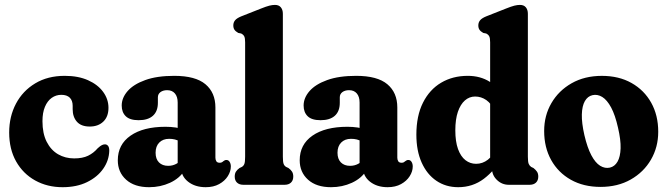

<svg xmlns="http://www.w3.org/2000/svg" viewBox="-20 -769 2777 799"><path d="M431.4 -320.5Q431.4 -283.5 410 -263Q388.6 -242.4 353.6 -242.4Q317.6 -242.4 300 -262.5Q282.4 -282.5 282.4 -314.5V-328.7Q282.4 -350.5 270.4 -362.5Q258.3 -374.4 235.2 -374.4Q213 -374.4 195.1 -361.7Q177.3 -349 167 -324.5Q156.7 -300.1 156.7 -264.7Q156.7 -213.7 174.2 -179.1Q191.8 -144.5 221.6 -127.1Q251.5 -109.8 288.5 -109.8Q323.7 -109.8 346.5 -120.9Q369.4 -132 386.4 -151.9Q397.9 -162.4 404.3 -165.3Q410.7 -168.3 416.8 -168.3Q424.7 -168.3 429.8 -161.8Q434.9 -155.4 434.7 -141.4Q433.6 -101.1 409.5 -66.7Q385.5 -32.3 342.2 -11.1Q299 10 240.5 10Q176.9 10 126.4 -18Q76 -46 47.1 -97.1Q18.2 -148.3 18.2 -217.6Q18.2 -284.1 46.4 -337.5Q74.6 -390.9 126.6 -422.1Q178.6 -453.4 249.3 -453.4Q305.7 -453.4 346.5 -435.1Q387.3 -416.8 409.3 -386.5Q431.4 -356.2 431.4 -320.5Z M733.4 -72.6V-86.2L719.4 -88V-342.1Q719.4 -366.5 707.9 -380.1Q696.4 -393.7 675.6 -393.7Q658.6 -393.7 647.8 -385.7Q637 -377.6 637 -364V-341.1Q637 -305.8 616.4 -287.3Q595.8 -268.8 557 -268.8Q520.4 -268.8 503.5 -285.2Q486.5 -301.6 486.5 -329.8Q486.5 -361.7 511 -389.9Q535.5 -418.1 584.2 -435.7Q632.9 -453.4 705.1 -453.4Q793.4 -453.4 834.9 -418.5Q876.4 -383.6 876.4 -322V-112.7Q876.4 -104.4 880.2 -98Q884.1 -91.7 894.1 -91.7Q899.4 -91.7 903 -93.5Q906.7 -95.4 909.8 -98.4Q912.2 -100.3 915.2 -101.8Q918.2 -103.3 922.1 -103.3Q930.9 -103.3 935.7 -95.3Q940.6 -87.4 940.6 -76.3Q940.6 -55.6 927.9 -35.7Q915.3 -15.8 891.9 -2.9Q868.5 10 836.1 10Q791.6 10 762.5 -13.1Q733.4 -36.3 733.4 -72.6ZM470.2 -102Q470.2 -167.6 523.3 -204.5Q576.4 -241.4 668.8 -241.4Q690.8 -241.4 711.1 -238.4Q731.5 -235.4 744.9 -229.7L729.8 -179.8Q718.5 -185.9 707.8 -188.6Q697.1 -191.3 683.7 -191.3Q658 -191.3 642.7 -175.7Q627.5 -160.2 627.5 -133.4Q627.5 -107.2 641.7 -93Q655.9 -78.9 679.8 -78.9Q697.9 -78.9 712.9 -86.8Q727.9 -94.8 736.5 -106.7L747.4 -59.2Q727.1 -26.6 687.3 -8.3Q647.4 10 600.6 10Q539.6 10 504.9 -21.2Q470.2 -52.4 470.2 -102Z M1157.1 -711.8V-116.8Q1157.1 -94.9 1160.4 -86.6Q1163.7 -78.3 1171.1 -74.2L1180.4 -69.8Q1190.2 -62.8 1195.3 -54.7Q1200.4 -46.7 1200.4 -34.2Q1200.4 -18.1 1190.7 -9Q1181.1 0 1164.4 0H992.8Q976.1 0 966.4 -9Q956.8 -18.1 956.8 -34.2Q956.8 -46.7 961.9 -54.7Q967 -62.8 976.8 -69.8L986.1 -74.2Q993.5 -78.3 996.8 -86.6Q1000.1 -94.9 1000.1 -116.8V-592.6Q1000.1 -610.5 996.3 -617.9Q992.4 -625.2 983.5 -629.6L971.4 -632Q960.2 -638.4 955.6 -645.4Q950.9 -652.4 950.9 -663.2Q950.9 -675.6 958.3 -684.6Q965.7 -693.6 984.5 -701.2L1065.6 -733.2Q1088.1 -742.2 1100.7 -745.4Q1113.4 -748.6 1124.2 -748.6Q1140.5 -748.6 1148.8 -738.4Q1157.1 -728.3 1157.1 -711.8Z M1490.4 -72.6V-86.2L1476.4 -88V-342.1Q1476.4 -366.5 1464.9 -380.1Q1453.4 -393.7 1432.6 -393.7Q1415.6 -393.7 1404.8 -385.7Q1394 -377.6 1394 -364V-341.1Q1394 -305.8 1373.4 -287.3Q1352.8 -268.8 1314 -268.8Q1277.4 -268.8 1260.5 -285.2Q1243.5 -301.6 1243.5 -329.8Q1243.5 -361.7 1268 -389.9Q1292.5 -418.1 1341.2 -435.7Q1389.9 -453.4 1462.1 -453.4Q1550.4 -453.4 1591.9 -418.5Q1633.4 -383.6 1633.4 -322V-112.7Q1633.4 -104.4 1637.2 -98Q1641.1 -91.7 1651.1 -91.7Q1656.4 -91.7 1660 -93.5Q1663.7 -95.4 1666.8 -98.4Q1669.2 -100.3 1672.2 -101.8Q1675.2 -103.3 1679.1 -103.3Q1687.9 -103.3 1692.7 -95.3Q1697.6 -87.4 1697.6 -76.3Q1697.6 -55.6 1684.9 -35.7Q1672.3 -15.8 1648.9 -2.9Q1625.5 10 1593.1 10Q1548.6 10 1519.5 -13.1Q1490.4 -36.3 1490.4 -72.6ZM1227.2 -102Q1227.2 -167.6 1280.3 -204.5Q1333.4 -241.4 1425.8 -241.4Q1447.8 -241.4 1468.1 -238.4Q1488.5 -235.4 1501.9 -229.7L1486.8 -179.8Q1475.5 -185.9 1464.8 -188.6Q1454.1 -191.3 1440.7 -191.3Q1415 -191.3 1399.7 -175.7Q1384.5 -160.2 1384.5 -133.4Q1384.5 -107.2 1398.7 -93Q1412.9 -78.9 1436.8 -78.9Q1454.9 -78.9 1469.9 -86.8Q1484.9 -94.8 1493.5 -106.7L1504.4 -59.2Q1484.1 -26.6 1444.3 -8.3Q1404.4 10 1357.6 10Q1296.6 10 1261.9 -21.2Q1227.2 -52.4 1227.2 -102Z M2027.3 -93.9 2019.7 -96.1V-592.6Q2019.7 -610.5 2015.9 -617.9Q2012 -625.2 2003.1 -629.6L1991 -632Q1979.8 -638.4 1975.2 -645.4Q1970.5 -652.4 1970.5 -663.2Q1970.5 -675.6 1977.9 -684.6Q1985.3 -693.6 2004.1 -701.2L2085.2 -733.2Q2107.7 -742.2 2120.3 -745.4Q2133 -748.6 2143.8 -748.6Q2160.1 -748.6 2168.4 -738.4Q2176.7 -728.3 2176.7 -711.8V-116.8Q2176.7 -95 2180.3 -86.8Q2184 -78.6 2190.7 -74.2L2200 -69.8Q2209.4 -62.4 2214.7 -54.5Q2220 -46.7 2220 -34.2Q2220 -18.1 2210.3 -9Q2200.7 0 2184 0H2097.2Q2068.9 0 2048.1 -20Q2027.3 -40 2027.3 -68ZM1712.7 -208.4Q1712.7 -287.1 1740.2 -341.7Q1767.6 -396.4 1815.9 -424.9Q1864.1 -453.4 1926.4 -453.4Q1979 -453.4 2018.1 -428.7Q2057.3 -404 2084.9 -356.6L2042.8 -301.9Q2024.9 -337.9 2003.7 -352.6Q1982.4 -367.3 1957.2 -367.3Q1933.3 -367.3 1914.7 -351.1Q1896.1 -334.8 1885.4 -303.5Q1874.8 -272.2 1874.8 -226.7Q1874.8 -179.9 1886 -148.8Q1897.3 -117.8 1916.9 -102.5Q1936.5 -87.3 1961.3 -87.3Q1988.2 -87.3 2010.3 -104.4Q2032.4 -121.6 2048.8 -157L2075.7 -121.9Q2040.1 -60.1 1993.6 -25Q1947.1 10 1886.8 10Q1835.4 10 1796.1 -16.6Q1756.7 -43.3 1734.7 -92.5Q1712.7 -141.7 1712.7 -208.4Z M2484.7 -453.3Q2555.5 -453.3 2608.1 -423.6Q2660.8 -393.9 2690 -341.5Q2719.2 -289.2 2719.2 -220.6Q2719.2 -156.8 2689 -104.7Q2658.8 -52.6 2604.7 -21.9Q2550.7 8.8 2479 8.8Q2408.6 8.8 2355.7 -20.9Q2302.9 -50.6 2273.7 -103Q2244.5 -155.4 2244.5 -223.9Q2244.5 -288.2 2274.7 -340Q2304.9 -391.9 2358.9 -422.6Q2413 -453.3 2484.7 -453.3ZM2518.1 -71.5Q2538.1 -76.1 2549.8 -96.3Q2561.4 -116.5 2562.6 -151.8Q2563.7 -187.2 2551.8 -237.8Q2540 -290.4 2523.2 -321.7Q2506.3 -353 2486.4 -365.4Q2466.4 -377.7 2445.6 -373Q2425.6 -368.5 2413.9 -348.3Q2402.3 -328.1 2401.3 -292.7Q2400.4 -257.3 2411.9 -206.7Q2424.1 -154.5 2440.8 -123Q2457.5 -91.5 2477.4 -79.2Q2497.4 -66.9 2518.1 -71.5Z"/></svg>

Font: Fraunces 144pt S100 Black
Style: Regular
Weight: 900
Version: Version 1.000